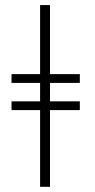

<svg xmlns="http://www.w3.org/2000/svg" viewBox="-20 -718 372 748"><path d="M291 -323.2V-289.1H174.8V9.8H136.2V-289.1H24.9V-323.2H136.2V-395H24.9V-429.2H136.2V-698.2H174.8V-429.2H291V-395H174.8V-323.2Z"/></svg>

Font: Linux Libertine Display O
Style: Regular
Weight: 400
Designer: Philipp H. Poll
Foundry: Philipp H. Poll
Version: Version 5.0.9